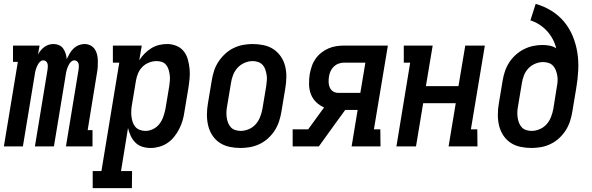

<svg xmlns="http://www.w3.org/2000/svg" viewBox="-35 -755 3055 990"><path d="M-15 0 57 -436H32V-520H169L161 -474Q167 -485 175 -495Q183 -505 194 -513Q205 -521 217 -524.5Q229 -528 241 -528Q256 -528 269.5 -522Q283 -516 291 -504.5Q299 -493 303.5 -479Q308 -465 309 -450Q316 -465 324 -479Q332 -493 344 -504.5Q356 -516 371 -522Q386 -528 401 -528Q417 -528 431 -521Q445 -514 453.5 -501.5Q462 -489 465.5 -474Q469 -459 469.5 -443Q470 -427 469 -411Q468 -395 465 -379L417 -84H442V0H305L370 -395Q371 -403 371.5 -411Q372 -419 370 -426.5Q368 -434 362 -439Q356 -444 348 -444Q340 -444 333 -438Q326 -432 322 -425Q318 -418 314.5 -410Q311 -402 309 -394.5Q307 -387 305.5 -379Q304 -371 303 -363L243 0H145L210 -395Q211 -403 211.5 -411Q212 -419 210 -426.5Q208 -434 202 -439Q196 -444 188 -444Q180 -444 173 -438Q166 -432 162 -425Q158 -418 154.5 -410Q151 -402 149 -394.5Q147 -387 145.5 -379Q144 -371 143 -363L83 0Z M443 215V127H488L580 -432H547V-520H696L683 -444Q695 -463 711 -479Q727 -495 745.5 -506.5Q764 -518 785 -523Q806 -528 827 -528Q852 -528 875 -518.5Q898 -509 912.5 -490.5Q927 -472 933.5 -448.5Q940 -425 942.5 -400Q945 -375 942.5 -349.5Q940 -324 936 -299L916 -179Q913 -156 906.5 -134Q900 -112 889.5 -91Q879 -70 864 -51Q849 -32 829.5 -18.5Q810 -5 787 1.5Q764 8 742 8Q719 8 698.5 1.5Q678 -5 663 -20Q648 -35 639 -54.5Q630 -74 625 -95L589 127H646L645 215ZM715 -80Q735 -80 754.5 -89.5Q774 -99 787 -116Q800 -133 807 -153Q814 -173 818 -193L838 -313Q840 -327 841 -341.5Q842 -356 840 -370Q838 -384 834 -397Q830 -410 821.5 -420.5Q813 -431 800 -435.5Q787 -440 772 -440Q753 -440 733.5 -432.5Q714 -425 699.5 -410.5Q685 -396 677 -377Q669 -358 666 -339L646 -219Q643 -203 642 -187.5Q641 -172 642.5 -157Q644 -142 648.5 -127.5Q653 -113 662 -102Q671 -91 685 -85.5Q699 -80 715 -80Z M1205 8Q1176 8 1148 2Q1120 -4 1097.5 -19Q1075 -34 1060 -57Q1045 -80 1038.5 -107Q1032 -134 1032 -163Q1032 -192 1037 -221L1057 -341Q1061 -366 1069 -390.5Q1077 -415 1091.5 -437Q1106 -459 1126 -477.5Q1146 -496 1170 -507.5Q1194 -519 1218.5 -523.5Q1243 -528 1268 -528Q1297 -528 1325 -522Q1353 -516 1375.5 -501Q1398 -486 1413.5 -463Q1429 -440 1435.5 -413Q1442 -386 1441.5 -357Q1441 -328 1436 -299L1416 -179Q1412 -154 1404 -129.5Q1396 -105 1382 -83Q1368 -61 1348 -42.5Q1328 -24 1304 -12.5Q1280 -1 1255 3.5Q1230 8 1205 8ZM1206 -80Q1227 -80 1248 -89Q1269 -98 1283.5 -114.5Q1298 -131 1306 -151.5Q1314 -172 1318 -193L1338 -313Q1340 -328 1341 -342.5Q1342 -357 1339.5 -371Q1337 -385 1332.5 -398Q1328 -411 1318.5 -421Q1309 -431 1295.5 -435.5Q1282 -440 1268 -440Q1247 -440 1226 -431Q1205 -422 1190 -405.5Q1175 -389 1167 -368.5Q1159 -348 1156 -327L1136 -207Q1133 -192 1132.5 -177.5Q1132 -163 1134 -149Q1136 -135 1141 -122Q1146 -109 1155 -99Q1164 -89 1178 -84.5Q1192 -80 1206 -80Z M1474 0V-88H1554L1636 -201Q1613 -211 1595 -228.5Q1577 -246 1568 -269.5Q1559 -293 1558.5 -319.5Q1558 -346 1562 -373Q1566 -393 1572.5 -413Q1579 -433 1591.5 -451Q1604 -469 1621.5 -483Q1639 -497 1659 -505.5Q1679 -514 1699.5 -517Q1720 -520 1740 -520H1965L1893 -88H1926L1927 0H1778L1809 -188H1745L1694 -118L1609 0ZM1710 -276H1823L1849 -432H1739Q1725 -432 1711 -427Q1697 -422 1686 -411.5Q1675 -401 1669 -387Q1663 -373 1661 -359Q1659 -344 1659.5 -329.5Q1660 -315 1666 -302.5Q1672 -290 1683.5 -283Q1695 -276 1710 -276Z M2009 0 2080 -432H2047V-520H2196L2161 -311H2329L2364 -520H2465L2393 -88H2426L2427 0H2278L2315 -223H2147L2110 0Z M2705 8Q2676 8 2648 2Q2620 -4 2597.5 -19Q2575 -34 2560 -57Q2545 -80 2538.5 -107Q2532 -134 2532 -163Q2532 -192 2537 -221L2557 -341Q2561 -365 2569 -388.5Q2577 -412 2591 -433.5Q2605 -455 2624.5 -472.5Q2644 -490 2667 -501.5Q2690 -513 2714 -518Q2738 -523 2762 -523Q2781 -523 2799.5 -519.5Q2818 -516 2833 -506Q2827 -531 2814.5 -554Q2802 -577 2785 -595.5Q2768 -614 2746.5 -628Q2725 -642 2700 -650L2727 -735Q2770 -723 2808 -699.5Q2846 -676 2873.5 -643Q2901 -610 2918 -569Q2935 -528 2942 -483.5Q2949 -439 2946.5 -392Q2944 -345 2936 -299L2916 -179Q2912 -154 2904 -129.5Q2896 -105 2882 -83Q2868 -61 2848 -42.5Q2828 -24 2804 -12.5Q2780 -1 2755 3.5Q2730 8 2705 8ZM2706 -80Q2727 -80 2748 -89Q2769 -98 2783.5 -114.5Q2798 -131 2806 -151.5Q2814 -172 2818 -193L2836 -306Q2839 -321 2840 -336Q2841 -351 2838.5 -365Q2836 -379 2831 -392.5Q2826 -406 2816.5 -416Q2807 -426 2793.5 -430.5Q2780 -435 2765 -435Q2745 -435 2724.5 -426.5Q2704 -418 2689.5 -402.5Q2675 -387 2667 -367Q2659 -347 2656 -327L2636 -207Q2633 -192 2632.5 -177.5Q2632 -163 2634 -149Q2636 -135 2641 -122Q2646 -109 2655 -99Q2664 -89 2678 -84.5Q2692 -80 2706 -80Z"/></svg>

Font: Iosevka Curly Slab Semibold
Style: Italic
Weight: 600
Italic angle: -9°
Monospace: yes
Designer: Belleve Invis
Foundry: Belleve Invis
Version: Version 22.1.2; ttfautohint (v1.8.4)